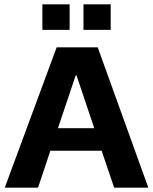

<svg xmlns="http://www.w3.org/2000/svg" viewBox="-20 -868 708 888"><path d="M666 0 432 -649H242L2 0H156L213 -171H450L508 0ZM416 -275H248L330 -519H334ZM492 -730V-848H366V-730ZM302 -730V-848H176V-730Z"/></svg>

Font: Play
Style: Bold
Weight: 700
Designer: Jonas Hecksher
Foundry: Jonas Hecksher, Playtypeª, e-types AS
Version: Version 1.002